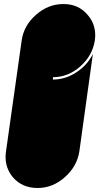

<svg xmlns="http://www.w3.org/2000/svg" viewBox="-20 -940 523 956"><path d="M243.2 -543.9Q305.7 -543.9 360.4 -580.1Q414.1 -615.2 442.4 -670.9Q419.9 -509.8 375 -185.5Q363.3 -111.3 302.7 -57.6Q242.2 -3.9 167 -3.9Q90.8 -3.9 44.9 -56.6Q7.8 -100.6 7.8 -158.2Q7.8 -171.9 9.8 -185.5Q36.1 -370.1 87.9 -738.3Q98.6 -813.5 159.2 -866.2Q219.7 -919.9 295.9 -919.9Q371.1 -919.9 416 -866.2Q454.1 -823.2 454.1 -764.6Q454.1 -752 452.1 -738.3Q440.4 -663.1 379.9 -609.4Q319.3 -555.7 244.1 -555.7Q243.2 -551.8 243.2 -543.9Z"/></svg>

Font: Superfatty Italic
Style: Italic
Weight: 400
Version: Version 1.0